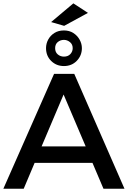

<svg xmlns="http://www.w3.org/2000/svg" viewBox="-20 -1150 778 1170"><path d="M738.5 0H610.5L543.5 -157.5H191L124.5 0H0.5L309.5 -700H432.5ZM502 -258 367.5 -574 233.5 -258ZM369.5 -747.5Q323.5 -747.5 292 -778.5Q260.5 -809.5 260.5 -856.5Q260.5 -884.5 273.8 -909Q287 -933.5 311.5 -949Q336 -964.5 369.5 -964.5Q402.5 -964.5 427 -948.8Q451.5 -933 465.2 -908.2Q479 -883.5 479 -856.5Q479 -811.5 448 -779.5Q417 -747.5 369.5 -747.5ZM371 -992.5 291.5 -1015.5 427 -1129.5 516 -1071.5ZM369.5 -805Q394.5 -805 408.8 -820.5Q423 -836 423 -856.5Q423 -880 406.2 -893.5Q389.5 -907 369.5 -907Q348 -907 332 -893.8Q316 -880.5 316 -856.5Q316 -832 332 -818.5Q348 -805 369.5 -805Z"/></svg>

Font: Argentum Novus Medium
Style: Regular
Weight: 500
Designer: Julieta Ulanovsky (font) & Cristiano Sobral (main changes)
Foundry: Julieta Ulanovsky (font) & Cristiano Sobral (main changes)
Version: Version 3.00;November 27, 2020;FontCreator 13.0.0.2655 64-bi